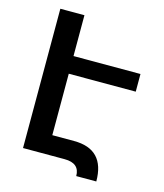

<svg xmlns="http://www.w3.org/2000/svg" viewBox="-121 -848 861 1008"><g transform="rotate(15 309.5 -343.5)"><path d="M576 -439H212V-105H330Q498 -105 498 70H389Q389 0 307 0H81V-757H212V-535H576Z"/></g></svg>

Font: Montserrat arm Medium
Style: Regular
Weight: 500
Designer: Julieta Ulanovsky
Foundry: Julieta Ulanovsky
Version: Version 6.000;PS 006.000;hotconv 1.0.88;makeotf.lib2.5.64775